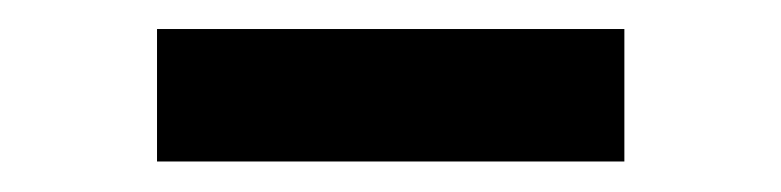

<svg xmlns="http://www.w3.org/2000/svg" viewBox="-20 -744 525 129"><path d="M399.5 -724.5V-635.5H85.5V-724.5Z"/></svg>

Font: Merriweather 60pt ExtraBold
Style: Regular
Weight: 800
Version: Version 2.100